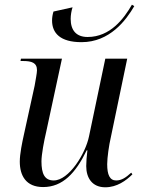

<svg xmlns="http://www.w3.org/2000/svg" viewBox="-20 -785 601 815"><path d="M326 -606C446 -606 515 -699 550 -759L540 -765C506 -706 448 -628 352 -628C304 -628 280 -656 280 -705C280 -720 283 -739 288 -754L207 -736C203 -723 201 -710 201 -698C201 -645 235 -606 326 -606ZM427 10C476 10 515 -18 542 -45L537 -52C514 -31 496 -19 473 -19C446 -19 435 -43 435 -88C435 -116 443 -171 450 -200L520 -536H427L358 -207C343 -132 272 -19 208 -19C169 -19 156 -48 156 -100C156 -129 167 -187 176 -225L243 -536H69L67 -526H78C114 -526 137 -519 137 -487C137 -475 131 -445 127 -421L82 -216C74 -180 64 -132 64 -99C64 -40 90 9 163 9C246 9 301 -50 348 -147H351C348 -123 346 -97 346 -80C346 -30 371 10 427 10Z"/></svg>

Font: Noto Serif Display SemiCondensed
Style: Italic
Weight: 400
Width: 4
Italic angle: -12°
Designer: Monotype Design Team
Foundry: Monotype Imaging Inc.
Version: Version 2.009